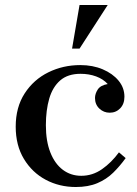

<svg xmlns="http://www.w3.org/2000/svg" viewBox="-20 -740 550 770"><path d="M284 10Q218 10 163.5 -19Q109 -48 76 -102.5Q43 -157 43 -232Q43 -310 79 -365.5Q115 -421 174 -450Q233 -479 302 -479Q352 -479 392 -462Q432 -445 455.5 -416.5Q479 -388 479 -352Q479 -323 462 -305.5Q445 -288 420 -288Q396 -288 378.5 -304.5Q361 -321 361 -347Q361 -364 372 -381Q383 -398 412 -403Q394 -423 365.5 -433.5Q337 -444 303 -444Q252 -444 221.5 -417.5Q191 -391 177.5 -344.5Q164 -298 164 -238Q164 -174 182 -128.5Q200 -83 232 -59Q264 -35 306 -35Q351 -35 389 -61.5Q427 -88 457 -129L484 -106Q461 -74 434 -47.5Q407 -21 370.5 -5.5Q334 10 284 10ZM269 -545 299 -720H412L299 -545Z"/></svg>

Font: Brygada 1918 SemiBold
Style: Regular
Weight: 600
Designer: Mateusz Machalski | Borys Kosmynka | Przemek Hoffer
Foundry: NIEPODLEGLA 2018
Version: Version 3.006